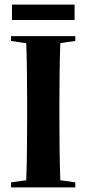

<svg xmlns="http://www.w3.org/2000/svg" viewBox="-20 -814 376 834"><path d="M28 -636 94 -626C97 -549 98 -443 98 -354V-310C98 -219 97 -110 94 -31L28 -22V0H307V-22L242 -31C239 -110 238 -219 238 -310V-354C238 -443 239 -549 242 -627L307 -636V-657H28ZM32 -727H304V-794H32Z"/></svg>

Font: Source Serif 4 Display
Style: Bold
Weight: 700
Designer: Frank Grießhammer
Foundry: Adobe Systems Incorporated
Version: Version 4.004;hotconv 1.0.117;makeotfexe 2.5.65602